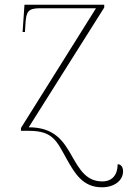

<svg xmlns="http://www.w3.org/2000/svg" viewBox="-20 -556 543 816"><path d="M413 240C465 240 503 212 503 172C503 155 495 142 480 142C480 188 456 215 415 215C349 215 320 168 286 108C250 44 212 -15 102 -15L423 -524V-536H84L76 -420H86L88 -452C91 -507 99 -521 151 -521H388L69 -12V0H103C206 0 221 44 264 121C298 181 332 240 413 240Z"/></svg>

Font: Noto Serif Display Thin
Style: Regular
Weight: 100
Designer: Monotype Design Team
Foundry: Monotype Imaging Inc.
Version: Version 2.009